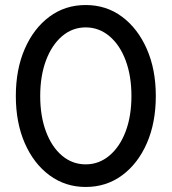

<svg xmlns="http://www.w3.org/2000/svg" viewBox="-20 -732 683 764"><path d="M321 12Q240 12 177 -34.5Q114 -81 78.5 -162.5Q43 -244 43 -350Q43 -456 78.5 -537.5Q114 -619 176.5 -665.5Q239 -712 321 -712Q403 -712 465.5 -665.5Q528 -619 564 -537.5Q600 -456 600 -350Q600 -244 564.5 -162.5Q529 -81 466 -34.5Q403 12 321 12ZM321 -78Q374 -78 415.5 -113Q457 -148 480 -209Q503 -270 503 -350Q503 -430 480 -491.5Q457 -553 415.5 -588Q374 -623 321 -623Q268 -623 227 -588Q186 -553 163 -491.5Q140 -430 140 -350Q140 -270 163 -208.5Q186 -147 227 -112.5Q268 -78 321 -78Z"/></svg>

Font: Figtree Light Medium
Style: Regular
Weight: 500
Version: Version 2.001;gftools[0.9.30]